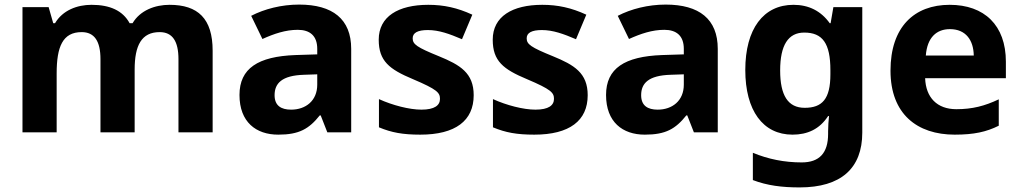

<svg xmlns="http://www.w3.org/2000/svg" viewBox="-20 -577 4448 837"><path d="M719 -556C656 -556 591 -532 558 -476H545C515 -531 459 -556 379 -556C316 -556 253 -532 220 -476H212L192 -546H78V0H227V-257C227 -373 253 -437 336 -437C392 -437 418 -397 418 -319V0H567V-274C567 -379 597 -437 676 -437C732 -437 758 -397 758 -319V0H907V-356C907 -496 843 -556 719 -556Z M1284 -557C1207 -557 1133 -538 1075 -508L1124 -407C1175 -430 1225 -447 1278 -447C1331 -447 1363 -421 1363 -364V-340L1268 -337C1105 -331 1024 -279 1024 -163C1024 -45 1096 10 1193 10C1284 10 1327 -15 1374 -74H1378L1407 0H1511V-364C1511 -494 1430 -557 1284 -557ZM1305 -251 1363 -253V-208C1363 -138 1313 -99 1249 -99C1206 -99 1177 -116 1177 -162C1177 -214 1209 -248 1305 -251Z M2045 -162C2045 -259 1986 -294 1893 -332C1797 -371 1779 -384 1779 -410C1779 -434 1801 -446 1845 -446C1894 -446 1940 -429 1994 -406L2039 -513C1974 -543 1915 -556 1847 -556C1716 -556 1631 -505 1631 -404C1631 -311 1677 -275 1780 -232C1886 -187 1898 -173 1898 -146C1898 -118 1875 -99 1817 -99C1765 -99 1691 -118 1632 -145V-22C1687 1 1736 10 1812 10C1966 10 2045 -51 2045 -162Z M2542 -162C2542 -259 2483 -294 2390 -332C2294 -371 2276 -384 2276 -410C2276 -434 2298 -446 2342 -446C2391 -446 2437 -429 2491 -406L2536 -513C2471 -543 2412 -556 2344 -556C2213 -556 2128 -505 2128 -404C2128 -311 2174 -275 2277 -232C2383 -187 2395 -173 2395 -146C2395 -118 2372 -99 2314 -99C2262 -99 2188 -118 2129 -145V-22C2184 1 2233 10 2309 10C2463 10 2542 -51 2542 -162Z M2882 -557C2805 -557 2731 -538 2673 -508L2722 -407C2773 -430 2823 -447 2876 -447C2929 -447 2961 -421 2961 -364V-340L2866 -337C2703 -331 2622 -279 2622 -163C2622 -45 2694 10 2791 10C2882 10 2925 -15 2972 -74H2976L3005 0H3109V-364C3109 -494 3028 -557 2882 -557ZM2903 -251 2961 -253V-208C2961 -138 2911 -99 2847 -99C2804 -99 2775 -116 2775 -162C2775 -214 2807 -248 2903 -251Z M3439 -556C3308 -556 3229 -451 3229 -272C3229 -95 3306 10 3435 10C3500 10 3553 -14 3590 -71H3594C3592 -52 3590 -26 3590 -4V7C3590 90 3552 131 3475 131C3400 131 3329 117 3262 89V208C3325 232 3389 240 3466 240C3646 240 3739 157 3739 1V-546H3613L3601 -476H3597C3559 -529 3506 -556 3439 -556ZM3486 -435C3566 -435 3600 -388 3600 -271V-253C3600 -145 3564 -107 3488 -107C3415 -107 3381 -161 3381 -270C3381 -380 3416 -435 3486 -435Z M4120 -556C3966 -556 3862 -460 3862 -269C3862 -80 3978 10 4142 10C4226 10 4280 -2 4334 -29V-144C4273 -115 4219 -101 4149 -101C4065 -101 4016 -152 4013 -236H4365V-308C4365 -467 4271 -556 4120 -556ZM4121 -450C4191 -450 4224 -401 4225 -335H4016C4022 -414 4063 -450 4121 -450Z"/></svg>

Font: Noto Sans Gujarati
Style: Bold
Weight: 700
Designer: Jelle Bosma - Monotype Design Team, Universal Thirst
Foundry: Monotype Imaging Inc.
Version: Version 2.106